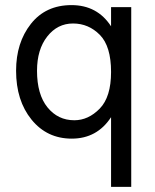

<svg xmlns="http://www.w3.org/2000/svg" viewBox="-20 -535 607 752"><path d="M271 -64Q326 -64 370.5 -109.5Q415 -155 415 -253Q415 -354 371 -398.5Q327 -443 266 -443Q205 -443 165 -392Q125 -341 125 -258Q125 -165 166 -114.5Q207 -64 271 -64ZM415 -507H494V197H415V-76Q360 8 261 8Q164 8 103.5 -66.5Q43 -141 43 -258Q43 -368 101 -441.5Q159 -515 260 -515Q361 -515 415 -432Z"/></svg>

Font: Hind Regular
Style: Regular
Weight: 400
Designer: Manushi Parikh, Satya Rajpurohit
Foundry: Indian Type Foundry
Version: Version 1.201;PS 1.0;hotconv 1.0.78;makeotf.lib2.5.61930; tt